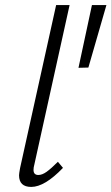

<svg xmlns="http://www.w3.org/2000/svg" viewBox="-20 -731 439 756"><path d="M55 -41Q55 -47 59 -69L201 -711H254L115 -82Q112 -72 112 -62Q112 -42 131 -42Q146 -42 163.5 -54.5Q181 -67 208 -94L228 -70Q156 5 103 5Q55 5 55 -41ZM289 -464 342 -711H399L328 -465Z"/></svg>

Font: Ysabeau Infant Semilight
Style: Italic
Weight: 300
Italic angle: -12°
Designer: Christian Thalmann (Catharsis Fonts)
Version: Version 0.003